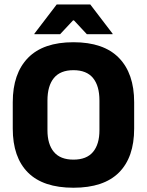

<svg xmlns="http://www.w3.org/2000/svg" viewBox="-20 -847 675 882"><path d="M317.4 15.4Q178.2 15.4 108.4 -54.5Q38.6 -124.4 38.6 -256.1V-377.5Q38.6 -509.4 108.7 -581.2Q178.8 -653 317.4 -653Q456 -653 526.2 -581.2Q596.3 -509.4 596.3 -377.5V-256.1Q596.3 -124.4 526.5 -54.5Q456.7 15.4 317.4 15.4ZM317.4 -113.7Q377.8 -113.7 407.3 -149Q436.8 -184.3 436.8 -248.6V-385.3Q436.8 -452.6 407.3 -488.6Q377.8 -524.6 317.4 -524.6Q257.1 -524.6 227.6 -488.6Q198 -452.6 198 -385.3V-248.6Q198 -184.3 227.6 -149Q257.1 -113.7 317.4 -113.7ZM240.5 -826.5H394.7L497.3 -692.2V-690H378.9L319.8 -753.2H315.4L256.3 -690H137.9V-692.2Z"/></svg>

Font: Anek Bangla Medium
Style: Regular
Weight: 500
Designer: Sulekha Rajkumar (Bangla), Yesha Goshar (Latin)
Foundry: Ek Type
Version: Version 1.003